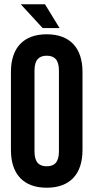

<svg xmlns="http://www.w3.org/2000/svg" viewBox="-20 -868 436 896"><path d="M141 -539C141 -590 163 -608 198 -608C233 -608 255 -590 255 -539V-161C255 -110 233 -92 198 -92C163 -92 141 -110 141 -161ZM31 -168C31 -55 90 8 198 8C306 8 365 -55 365 -168V-532C365 -645 306 -708 198 -708C90 -708 31 -645 31 -532ZM77 -848 179 -737H258L190 -848Z"/></svg>

Font: Bebas Neue
Style: Bold
Weight: 700
Designer: Ryoichi Tsunekawa
Foundry: Ryoichi Tsunekawa
Version: Version 1.300